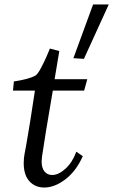

<svg xmlns="http://www.w3.org/2000/svg" viewBox="-20 -831 506 858"><path d="M178 7Q137 7 111.5 -21Q86 -49 86 -102Q86 -125 90 -145L97 -182Q114 -277 136 -426H38L42 -467Q109 -477 138 -493Q148 -499 162.5 -526Q177 -553 188.5 -579.5Q200 -606 203 -614L245 -603L224 -477H370L356 -426H216L205 -361Q185 -246 168 -133Q166 -117 166 -110Q166 -80 179 -64.5Q192 -49 213 -49Q242 -49 273 -77.5Q304 -106 321 -153L350 -133Q320 -66 272 -29.5Q224 7 178 7ZM308 -571 396 -811H466L355 -568Z"/></svg>

Font: Andada Pro
Style: Italic
Weight: 400
Italic angle: -7°
Designer: Carolina Giovagnoli
Foundry: Huerta Tipografica
Version: Version 3.005; ttfautohint (v1.8.4)